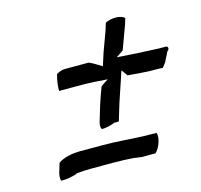

<svg xmlns="http://www.w3.org/2000/svg" viewBox="-84 -647 755 721"><g transform="rotate(-15 293.0 -286.5)"><path d="M157 -408C150 -384 148 -363 148 -345H236C270 -345 304 -342 336 -340C326 -334 316 -327 307 -321C298 -298 290 -275 283 -253L265 -193C262 -182 262 -171 266 -165C283 -165 303 -170 317 -176H335L355 -242C367 -280 382 -320 394 -359C401 -351 405 -343 412 -335C429 -334 445 -332 462 -331L495 -329C512 -329 529 -329 547 -328L560 -345C565 -356 573 -369 579 -383C589 -389 588 -401 579 -402H553C497 -404 446 -407 390 -411C400 -417 408 -424 418 -430C429 -460 441 -492 452 -522L459 -545C447 -559 408 -560 384 -547L376 -521C366 -493 356 -467 346 -439L331 -392C315 -401 300 -412 283 -419H191C178 -419 166 -414 157 -408ZM71 -54C66 -39 65 -25 69 -17C90 -17 112 -21 130 -27L131 -29C150 -31 172 -32 191 -32H277C304 -32 331 -31 355 -29L368 -27C373 -26 378 -26 383 -25H437C455 -41 468 -80 461 -98L407 -99C355 -101 306 -106 252 -106H167C135 -106 100 -99 80 -84Z"/></g></svg>

Font: SolarCharger
Style: 552
Weight: 400
Designer: Mew Too
Foundry: Cannot Into Space Fonts/KineticPlasma Fonts
Version: Version 1.100